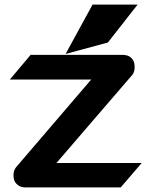

<svg xmlns="http://www.w3.org/2000/svg" viewBox="-20 -820 640 840"><path d="M452 -634 582 -800H385L267 -584ZM23 -472H379L50 -88C42 -78 39 -66 39 -54C39 -41 41 -26 54 -14C66 -2 81 0 94 0H508L600 -107H227L561 -495C567 -505 569 -516 569 -525C569 -538 568 -553 555 -566C543 -578 528 -580 514 -580H114Z"/></svg>

Font: Charger
Style: Hemi
Weight: 900
Designer: Jasper
Foundry: Cannot Into Space Fonts
Version: Version 0.99